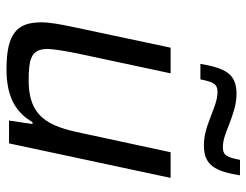

<svg xmlns="http://www.w3.org/2000/svg" viewBox="-106 -664 777 606"><g transform="rotate(90 283.0 -360.5)"><path d="M181 -604H230C238 -644 244 -658 270 -658C294 -658 317 -648 341 -639C373 -627 402 -615 438 -615C502 -615 520 -651 533 -729H484C476 -689 471 -675 444 -675C419 -675 398 -685 374 -694C342 -706 311 -718 276 -718C212 -718 195 -683 181 -604ZM198 8C291 8 336 -25 365 -74H371L360 0H432L541 -510H460L404 -250C382 -143 363 -62 234 -62C162 -62 134 -71 134 -123C135 -144 140 -175 148 -215L211 -510H130L64 -199C56 -161 50 -128 50 -102C50 -26 84 8 198 8Z"/></g></svg>

Font: Saira UNSAM
Style: Italic
Weight: 400
Italic angle: -12°
Designer: Hector Gatti with collaboration of the Omnibus-Type team
Foundry: Omnibus-Type
Version: Version 0.072;PS 000.072;hotconv 1.0.88;makeotf.lib2.5.64775